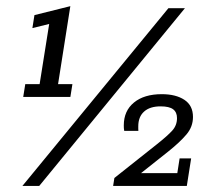

<svg xmlns="http://www.w3.org/2000/svg" viewBox="-20 -610 690 630"><path d="M56.2 -292 62.9 -333.9H110L141.4 -531.4L86.3 -517.8L93 -560.4L210.8 -589.8L170.5 -333.9H217.6L210.9 -292ZM53.6 0 532.5 -583H586.7L108.8 0ZM351.2 0 355.3 -26 495.1 -136.9Q529.8 -164.4 545.3 -181.6Q560.8 -198.8 560.8 -222.4Q560.8 -241.7 548.2 -251.3Q535.5 -261 507.1 -261Q471.6 -261 452.7 -243.8Q433.7 -226.7 433.7 -195.4Q433.7 -191.4 433.7 -187.9Q433.7 -184.4 434 -180.7H387.6Q386.6 -185 386.4 -189.6Q386.2 -194.2 386.2 -198.6Q386.2 -246.3 419.6 -273.6Q453 -301 510.8 -301Q557 -301 585.1 -282.4Q613.2 -263.8 613.2 -226.3Q613.2 -193.9 591.7 -168.7Q570.3 -143.4 533 -113.6L412.4 -17.8L397.9 -41.9H561.8L569.3 -90.2H607.2L593 0Z"/></svg>

Font: Rokkitt SemiBold
Style: Italic
Weight: 600
Italic angle: -9°
Designer: Vernon Adams
Foundry: Vernon Adams
Version: Version 3.103